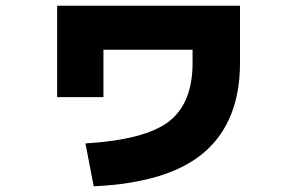

<svg xmlns="http://www.w3.org/2000/svg" viewBox="-20 -604 1040 672"><path d="M180 -584H820V-384Q820 -180 696 -72Q572 36 308 48L279 -102Q489 -115 571.5 -179Q654 -243 654 -384V-430H342V-264H180Z"/></svg>

Font: Mplus 1p Black
Style: Regular
Weight: 900
Version: Version 1.061